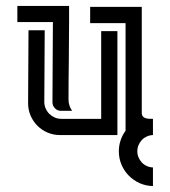

<svg xmlns="http://www.w3.org/2000/svg" viewBox="-20 -460 580 654"><path d="M132.3 -356.9Q132.3 -295.9 131.6 -235.1Q130.9 -174.3 130.9 -113.3Q130.9 -101.1 135.5 -90.6Q140.1 -80.1 147.9 -72.3Q155.8 -64.5 166.3 -59.8Q176.8 -55.2 189 -55.2H324.7V-354H379.9V0H184.1Q161.6 0 141.8 -8.5Q122.1 -17.1 107.4 -31.7Q92.8 -46.4 84.2 -66.2Q75.7 -85.9 75.7 -108.4Q75.7 -170.9 76.4 -232.7Q77.1 -294.4 77.1 -356.9ZM384.8 55.2Q384.8 36.6 390.6 18.6Q396.5 0.5 407.7 -14.6V-381.3H287.1V-436.5H462.9V-76.7Q462.9 -67.9 466.6 -63.5Q470.2 -59.1 476.1 -57.4Q481.9 -55.7 488.5 -55.4Q495.1 -55.2 501 -55.2V0Q489.7 0.5 480 4.9Q470.2 9.3 463.1 16.8Q456.1 24.4 451.9 34.2Q447.8 43.9 447.8 55.2Q447.8 66.4 451.9 76.2Q456.1 85.9 463.1 93.5Q470.2 101.1 480 105.5Q489.7 109.9 501 110.4V173.8Q476.6 173.3 455.6 163.8Q434.6 154.3 418.7 138.2Q402.8 122.1 393.8 100.8Q384.8 79.6 384.8 55.2ZM215.3 -384.8Q215.3 -318.4 214.4 -252.7Q213.4 -187 213.4 -120.6Q213.4 -100.1 225.6 -82.5H187.5Q175.3 -82.5 167 -91.3Q158.7 -100.1 158.7 -111.8Q158.7 -180.2 159.4 -248.3Q160.2 -316.4 160.2 -384.8H39.1V-439.9H215.3Z"/></svg>

Font: Isar CAT
Style: Regular
Weight: 400
Designer: Digitized by Peter Wiegel
Foundry: CAT-Fonts, Peter Wiegel
Version: Version 1.000; ttfautohint (v1.3)